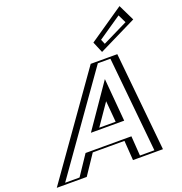

<svg xmlns="http://www.w3.org/2000/svg" viewBox="-195 -1342 1429 1510"><g transform="rotate(-20 519.5 -587.0)"><path d="M704.4 -976 736.9 -899 1017 -1037 961.2 -1152ZM803.2 -825 885 0H683L671.4 -165H357.4L247 0H45L629.2 -825ZM657.9 -330H471.9L637.3 -570ZM723.9 -973.7 952.6 -1130.4 995.8 -1041.3 747.1 -918.8ZM788.5 -810 867.3 -15H698L686.4 -180H351.5L241.1 -15H71.8L634.8 -810ZM675.3 -315H445.5L649.8 -611.5ZM723.9 -973.7 747.1 -918.8 995.8 -1041.3 952.6 -1130.4ZM788.5 -810H634.8L71.8 -15H241.1L351.5 -180H686.4L698 -15H867.3ZM675.3 -315 649.8 -611.5 445.5 -315ZM704.4 -976 961.2 -1152 1017 -1037 736.9 -899ZM803.2 -825H629.2L45 0H247L357.4 -165H671.4L683 0H885ZM657.9 -330 637.3 -570 471.9 -330ZM746.3 -974.9 940.8 -1108.1 974.2 -1039.3 763 -935.3ZM764.3 -810 843.1 -15H722.3L710.8 -180H327.1L216.7 -15H96.1L659.1 -810ZM699.6 -315 668.7 -674.3 421.1 -315ZM682 -974.8 720.9 -882.4 1038.7 -1038.9 973 -1174.3ZM827.5 -825H604.9L20.7 0H271.4L381.9 -165H647.1L658.6 0H909.3ZM633.6 -330H496.2L618.3 -507.2Z"/></g></svg>

Font: Hussar Outliner
Style: Obl
Weight: 700
Foundry: Cannot Into Space Fonts
Version: Version 0.92